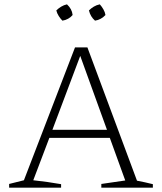

<svg xmlns="http://www.w3.org/2000/svg" viewBox="-20 -863 744 883"><path d="M610 -32Q647 -25 683 -16V0H446V-17L556 -33L485 -229H207L133 -34Q199 -27 261 -16V0H22V-17L90 -34L325 -645H382ZM221 -266H472L349 -606ZM288 -843Q311 -822 314 -794Q306 -784 293.5 -777Q281 -770 267 -768Q258 -777 250 -789.5Q242 -802 239 -815Q249 -825 261.5 -832.5Q274 -840 288 -843ZM439 -843Q448 -833 455.5 -820Q463 -807 465 -794Q456 -784 443.5 -777Q431 -770 417 -768Q396 -786 389 -815Q399 -825 411.5 -832.5Q424 -840 439 -843Z"/></svg>

Font: Piazzolla SC ExtraLight
Style: Regular
Weight: 200
Designer: Juan Pablo del Peral
Foundry: Huerta Tipografica
Version: Version 1.330